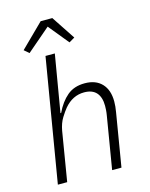

<svg xmlns="http://www.w3.org/2000/svg" viewBox="-136 -1028 872 1114"><g transform="rotate(-15 300.0 -471.0)"><path d="M194 -740H250L192 -397H196Q225 -458 266.5 -493Q308 -528 372 -528Q438 -528 474.5 -489.5Q511 -451 511 -382Q511 -368 509.5 -351.5Q508 -335 505 -319L452 0H396L448 -313Q451 -330 452 -345Q453 -360 453 -371Q453 -423 428.5 -450.5Q404 -478 355 -478Q286 -478 236 -419Q221 -401 202 -370.5Q183 -340 175 -296L126 0H70ZM289 -942 383 -800 349 -780 250 -901 109 -780 80 -805 219 -942Z"/></g></svg>

Font: IBM Plex Mono Light
Style: Italic
Weight: 300
Italic angle: -9°
Monospace: yes
Designer: Mike Abbink, Paul van der Laan, Pieter van Rosmalen
Foundry: Bold Monday
Version: Version 2.3